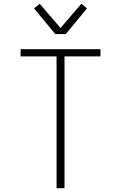

<svg xmlns="http://www.w3.org/2000/svg" viewBox="-20 -995 640 1015"><path d="M279 0V-697H89V-735H511V-697H321V0ZM272 -815 160 -951 190 -975 300 -847 410 -975 440 -951 328 -815Z"/></svg>

Font: Iosevka Extralight Extended
Style: Regular
Weight: 200
Width: 7
Monospace: yes
Designer: Belleve Invis
Foundry: Belleve Invis
Version: Version 32.5.0; ttfautohint (v1.8.4)